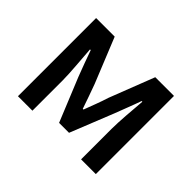

<svg xmlns="http://www.w3.org/2000/svg" viewBox="-117 -754 957 957"><g transform="rotate(45 361.0 -275.5)"><path d="M87 0H189V-214C189 -266 180 -360 176 -419H181C196 -375 216 -324 232 -281L326 -51H396L488 -281C504 -324 524 -373 540 -419H545C540 -360 532 -266 532 -214V0H636V-551H504L412 -314C398 -269 381 -227 365 -184H360C346 -227 330 -269 314 -314L218 -551H87Z"/></g></svg>

Font: ChiuKong Gothic CL Medium
Style: Regular
Weight: 500
Designer: Ryoko NISHIZUKA 西塚涼子 (kana, bopomofo & ideographs); Paul D. Hunt (Latin, Greek & Cyrillic); Sandoll Communications 산돌커뮤니
Foundry: Adobe
Version: Version 1.300